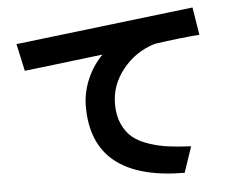

<svg xmlns="http://www.w3.org/2000/svg" viewBox="-52 -789 1105 878"><g transform="rotate(-5 500.0 -350.0)"><path d="M45.9 -627.9 862.3 -724.6 882.8 -597.7Q793.9 -590.8 676.8 -574.2Q587.9 -547.9 529.3 -475.6Q470.7 -403.3 470.7 -315.4Q470.7 -262.7 488.3 -223.6Q505.9 -184.6 534.2 -161.1Q562.5 -137.7 607.4 -122.6Q652.3 -107.4 696.8 -101.6Q741.2 -95.7 800.8 -92.8L760.7 25.4Q336.9 23.4 336.9 -315.4Q336.9 -378.9 362.8 -439.9Q388.7 -501 433.6 -545.9Q184.6 -516.6 73.2 -502.9Z"/></g></svg>

Font: Gothic A1 ExtraBold
Style: Regular
Weight: 800
Designer: HanYang I&C Co.,Ltd.
Foundry: HanYang I&C Co.,Ltd.
Version: Version 2.50